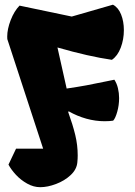

<svg xmlns="http://www.w3.org/2000/svg" viewBox="-20 -776 565 806"><path d="M426.8 -434.6Q429.7 -435.1 460 -441.4Q470.2 -426.3 475.1 -405.8Q480 -385.3 480 -364.3Q480 -334.5 472.2 -306.9Q464.4 -279.3 455.1 -269.5Q440.4 -267.1 418.9 -267.1Q380.9 -267.1 342.3 -277.8Q303.7 -288.6 268.6 -308.6L266.1 -306.2Q285.6 -252 295.9 -209.5Q306.2 -167 306.2 -123.5Q306.2 -109.4 304.7 -94.7Q302.2 -64.9 276.6 -41Q251 -17.1 215.3 -3.7Q179.7 9.8 148.9 9.8Q120.6 9.8 93.8 -5.4Q66.9 -20.5 46.6 -42.5Q26.4 -64.5 15.6 -85L47.4 -151.9H161.1L10.7 -611.8Q10.3 -615.2 10.3 -622.6Q10.3 -653.8 24.9 -691.7Q39.6 -729.5 62 -752.4L281.2 -706.5L454.1 -756.3Q476.6 -744.6 488.3 -715.3Q500 -686 500 -649.4Q500 -610.4 486.8 -575.7Q473.6 -541 449.7 -524.9Q353.5 -538.6 221.2 -576.7L259.8 -404.3Q309.1 -411.6 342.3 -417.7Q375.5 -423.8 426.8 -434.6Z"/></svg>

Font: Fruktur
Style: Regular
Weight: 400
Designer: Viktoriya Grabowska
Foundry: Viktoriya Grabowska
Version: Version 1.004; ttfautohint (v1.4.1)